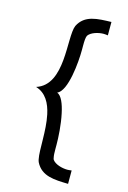

<svg xmlns="http://www.w3.org/2000/svg" viewBox="-121 -805 608 913"><g transform="rotate(15 182.5 -348.5)"><path d="M43.9 -356C94.2 -340.8 117.7 -296.4 128.9 -243.7C145.5 -166.5 135.3 -71.8 145 -25.9C146 -21 147.5 -16.6 148.9 -13.2C179.2 47.9 243.2 47.9 310.1 49.8V-16.1C303.2 -15.1 295.9 -14.2 289.1 -14.2C263.2 -14.2 228 -23.9 214.8 -43C213.4 -45.4 212.4 -48.8 211.9 -52.7C209.5 -63 209 -77.6 209 -95.2V-116.2C209 -149.9 205.6 -213.4 193.8 -267.1C184.6 -310.5 169.9 -347.7 147.9 -356C196.8 -376 209 -522.9 209 -582V-604C209 -626 210 -645 214.8 -653.8C228 -672.9 263.2 -683.1 289.1 -683.1C295.9 -683.1 303.2 -682.1 310.1 -681.2V-747.1C243.2 -745.1 179.2 -745.1 148.9 -684.1C123 -623 175.8 -397.9 43.9 -356Z"/></g></svg>

Font: Tuffy
Style: Regular
Weight: 500
Designer: Thatcher Ulrich, Karoly Barta and Michael Everson
Version: Version 001.270